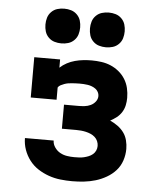

<svg xmlns="http://www.w3.org/2000/svg" viewBox="-54 -804 708 859"><g transform="rotate(5 300.0 -375.0)"><path d="M302 8Q276 8 249 5Q222 2 196.5 -7Q171 -16 148.5 -30.5Q126 -45 109.5 -66.5Q93 -88 84 -113.5Q75 -139 75 -166H204Q204 -150 214 -135.5Q224 -121 238.5 -113Q253 -105 269.5 -102.5Q286 -100 302 -100Q313 -100 324 -100.5Q335 -101 345.5 -103.5Q356 -106 366 -110Q376 -114 384.5 -121Q393 -128 397.5 -138Q402 -148 402 -159Q402 -170 397.5 -180.5Q393 -191 384.5 -198.5Q376 -206 365.5 -210.5Q355 -215 344 -217.5Q333 -220 322 -221Q311 -222 300 -222H236V-330H300Q314 -330 328 -331.5Q342 -333 355 -339Q368 -345 377 -356.5Q386 -368 386 -382Q386 -391 381.5 -399.5Q377 -408 369.5 -413.5Q362 -419 353 -422.5Q344 -426 334.5 -427.5Q325 -429 315.5 -429.5Q306 -430 297 -430Q288 -430 279.5 -429.5Q271 -429 262.5 -428.5Q254 -428 245.5 -426.5Q237 -425 229 -422Q221 -419 213 -415Q205 -411 201 -404V-349H85V-530H201V-493Q215 -506 232 -515Q249 -524 267.5 -529Q286 -534 305 -536Q324 -538 343 -538Q364 -538 386 -535Q408 -532 428 -523.5Q448 -515 465 -501Q482 -487 493.5 -468.5Q505 -450 510 -428.5Q515 -407 515 -385Q515 -368 511.5 -351.5Q508 -335 499 -320.5Q490 -306 476.5 -295.5Q463 -285 448 -277Q466 -269 482 -257.5Q498 -246 509.5 -230.5Q521 -215 526 -195.5Q531 -176 531 -157Q531 -130 522.5 -104.5Q514 -79 496.5 -59.5Q479 -40 455.5 -26.5Q432 -13 407 -5.5Q382 2 355.5 5Q329 8 302 8ZM400 -602Q384 -602 369 -606.5Q354 -611 342.5 -622.5Q331 -634 326.5 -649Q322 -664 322 -680Q322 -696 326.5 -711Q331 -726 342.5 -737.5Q354 -749 369 -753.5Q384 -758 400 -758Q416 -758 431 -753.5Q446 -749 457.5 -737.5Q469 -726 473.5 -711Q478 -696 478 -680Q478 -664 473.5 -649Q469 -634 457.5 -622.5Q446 -611 431 -606.5Q416 -602 400 -602ZM200 -602Q184 -602 169 -606.5Q154 -611 142.5 -622.5Q131 -634 126.5 -649Q122 -664 122 -680Q122 -696 126.5 -711Q131 -726 142.5 -737.5Q154 -749 169 -753.5Q184 -758 200 -758Q216 -758 231 -753.5Q246 -749 257.5 -737.5Q269 -726 273.5 -711Q278 -696 278 -680Q278 -664 273.5 -649Q269 -634 257.5 -622.5Q246 -611 231 -606.5Q216 -602 200 -602Z"/></g></svg>

Font: Iosevka Curly Slab XBdEx
Style: Regular
Weight: 800
Width: 7
Monospace: yes
Designer: Belleve Invis
Foundry: Belleve Invis
Version: Version 11.0.0; ttfautohint (v1.8.3)